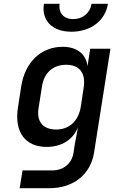

<svg xmlns="http://www.w3.org/2000/svg" viewBox="-20 -805 640 1005"><path d="M354 -639C455 -639 531 -697 545 -785H459C452 -737 413 -705 363 -705C314 -705 285 -737 292 -785H210C196 -697 254 -639 354 -639ZM83 180H239C364 180 453 109 472 -4L558 -550H452L438 -458C431 -522 383 -560 308 -560C195 -560 111 -480 91 -353L74 -242C54 -114 112 -36 224 -36C302 -36 361 -73 388 -138L371 -47L365 -6C356 51 313 87 253 87H98ZM274 -127C204 -127 170 -170 182 -240L200 -354C211 -424 257 -466 327 -466C396 -466 430 -422 418 -347L403 -247C391 -171 342 -127 274 -127Z"/></svg>

Font: JetBrains Mono SemiBold
Style: Italic
Weight: 472
Italic angle: -9°
Monospace: yes
Designer: Philipp Nurullin, Konstantin Bulenkov
Foundry: JetBrains
Version: Version 2.305